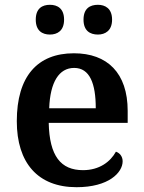

<svg xmlns="http://www.w3.org/2000/svg" viewBox="-20 -770 598 800"><path d="M388 -626C418 -626 447 -642 447 -688C447 -735 418 -750 388 -750C355 -750 328 -735 328 -688C328 -642 355 -626 388 -626ZM188 -626C219 -626 247 -642 247 -688C247 -735 219 -750 188 -750C156 -750 129 -735 129 -688C129 -642 156 -626 188 -626ZM299 10C433 10 491 -51 491 -98C491 -119 478 -133 463 -138C440 -96 394 -61 326 -61C233 -61 186 -120 183 -258H512V-308C512 -466 427 -548 288 -548C136 -548 50 -452 50 -265C50 -91 138 10 299 10ZM379 -319H185C189 -428 226 -487 289 -487C354 -487 379 -422 379 -319Z"/></svg>

Font: Noto Serif Devanagari SemiBold
Style: Regular
Weight: 600
Designer: Universal Thirst, Indian Type Foundry and the Monotype Design Team
Foundry: Monotype Imaging Inc.
Version: Version 2.004